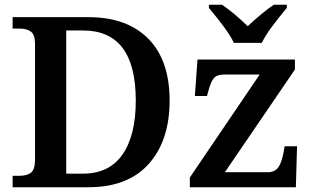

<svg xmlns="http://www.w3.org/2000/svg" viewBox="-20 -786 1309 806"><path d="M33 -48H61Q94 -48 110.5 -61.5Q127 -75 127 -116V-602Q127 -640 110 -653Q93 -666 61 -666H33V-714H351Q513 -714 602.5 -623.5Q692 -533 692 -364Q692 -196 604.5 -98Q517 0 351 0H33ZM328 -57Q438 -57 494 -137Q550 -217 550 -364Q550 -658 329 -658H258V-57ZM777 -41 1070 -473H919Q890 -473 877 -457Q864 -441 853 -398L849 -383H798L809 -536H1218V-494L924 -63H1103Q1133 -63 1147.5 -82.5Q1162 -102 1170 -144L1175 -172H1227L1222 0H777ZM857 -753V-766H912Q960 -734 1020 -676Q1044 -699 1074.5 -724.5Q1105 -750 1129 -766H1184V-753Q1145 -706 1119 -670.5Q1093 -635 1079 -606H962Q948 -635 922 -670.5Q896 -706 857 -753Z"/></svg>

Font: Noto Serif SemiBold
Style: Regular
Weight: 600
Designer: Monotype Design Team
Foundry: Monotype Imaging Inc.
Version: Version 1.001